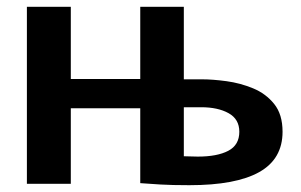

<svg xmlns="http://www.w3.org/2000/svg" viewBox="-20 -540 884 564"><path d="M536 4Q485 4 451.5 2Q418 0 392 -2V-222H188V0H59V-520H188V-308H392V-520H520V-307H573Q605 -307 645.5 -301.5Q686 -296 723.5 -280.5Q761 -265 785.5 -234.5Q810 -204 810 -153Q810 -73 741.5 -34.5Q673 4 536 4ZM561 -80Q618 -80 650.5 -97Q683 -114 683 -153Q683 -190 651.5 -207.5Q620 -225 571 -225H520V-81Q530 -81 540 -80.5Q550 -80 561 -80Z"/></svg>

Font: Murecho Medium
Style: Regular
Weight: 500
Designer: Neil Summerour
Foundry: Positype
Version: Version 1.010; ttfautohint (v1.8.3)